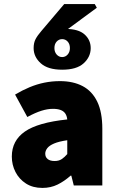

<svg xmlns="http://www.w3.org/2000/svg" viewBox="-20 -910 576 942"><path d="M188 12Q141 12 107.5 -9.5Q74 -31 56 -66Q38 -101 38 -142Q38 -220 102 -264.5Q166 -309 310 -324Q308 -342 300 -353.5Q292 -365 277 -370.5Q262 -376 240 -376Q213 -376 183 -366.5Q153 -357 114 -336L54 -446Q89 -467 125 -482Q161 -497 198 -504.5Q235 -512 274 -512Q339 -512 385.5 -487.5Q432 -463 457 -411.5Q482 -360 482 -278V0H342L330 -48H326Q296 -21 262.5 -4.5Q229 12 188 12ZM248 -120Q269 -120 283 -129.5Q297 -139 310 -154V-222Q269 -216 245.5 -206Q222 -196 212 -183Q202 -170 202 -156Q202 -139 214 -129.5Q226 -120 248 -120ZM285 -568Q215 -568 180 -599.5Q145 -631 145 -674Q145 -700 154.5 -718Q164 -736 183 -758L295 -890H445L455 -872L303 -760V-768Q365 -768 395 -741Q425 -714 425 -674Q425 -631 390.5 -599.5Q356 -568 285 -568ZM285 -630Q301 -630 312 -642.5Q323 -655 323 -674Q323 -694 312 -706Q301 -718 285 -718Q269 -718 258 -706Q247 -694 247 -674Q247 -655 258 -642.5Q269 -630 285 -630Z"/></svg>

Font: Source Sans 3 Black
Style: Regular
Weight: 900
Designer: Paul D. Hunt
Foundry: Adobe
Version: Version 3.046;hotconv 1.0.118;makeotfexe 2.5.65603